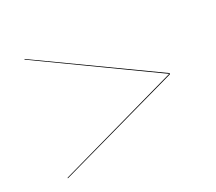

<svg xmlns="http://www.w3.org/2000/svg" viewBox="-81 -709 723 642"><g transform="rotate(-20 280.0 -387.5)"><path d="M60 -175V-177.5L500 -388.5V-385.5ZM500 -386.5 60 -597.5V-600L500 -389.5Z"/></g></svg>

Font: Bodoni Moda 72pt
Style: Italic
Weight: 400
Italic angle: -13°
Designer: Owen Earl
Foundry: indestructible type
Version: Version 2.005